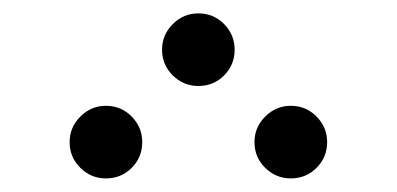

<svg xmlns="http://www.w3.org/2000/svg" viewBox="-20 -552 587 284"><path d="M327.1 -478.5Q327.1 -456.1 311.5 -440.4Q295.9 -424.8 273.4 -424.8Q251.5 -424.8 235.6 -440.4Q219.7 -456.1 219.7 -478.5Q219.7 -500.5 235.6 -516.4Q251.5 -532.2 273.4 -532.2Q295.9 -532.2 311.5 -516.4Q327.1 -500.5 327.1 -478.5ZM190.4 -341.8Q190.4 -319.3 174.8 -303.7Q159.2 -288.1 136.7 -288.1Q114.7 -288.1 98.9 -303.7Q83 -319.3 83 -341.8Q83 -363.8 98.9 -379.6Q114.7 -395.5 136.7 -395.5Q159.2 -395.5 174.8 -379.6Q190.4 -363.8 190.4 -341.8ZM463.9 -341.8Q463.9 -319.3 448.2 -303.7Q432.6 -288.1 410.2 -288.1Q388.2 -288.1 372.3 -303.7Q356.4 -319.3 356.4 -341.8Q356.4 -363.8 372.3 -379.6Q388.2 -395.5 410.2 -395.5Q432.6 -395.5 448.2 -379.6Q463.9 -363.8 463.9 -341.8Z"/></svg>

Font: DatDot
Style: Regular
Weight: 400
Designer: GGBot
Version: 1.00